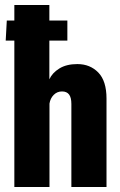

<svg xmlns="http://www.w3.org/2000/svg" viewBox="-20 -751 482 771"><path d="M37.6 0H178.7V-335Q182.1 -356.4 195.8 -370.1Q209.5 -383.8 229 -383.8Q248 -383.8 257.3 -371.6Q266.6 -359.4 266.6 -333.5V0H407.7V-355Q407.7 -425.8 374.8 -459.7Q341.8 -493.7 290.5 -493.7Q247.1 -493.7 218.5 -476.1Q189.9 -458.5 178.2 -432.6V-731H37.6ZM118.7 -587.9H250.5V-668.5H133.3H7.3L2.9 -587.9Z"/></svg>

Font: Roboto Flex
Style: wght 700 wdth 25 opsz 34 GRAD 0.00 slnt 0.00 XTRA 468 XOPQ 96 YOPQ 79 YTLC 514 YTUC 712 YTAS 750 YTDE -203.00 YTFI 738
Weight: 700
Width: 1
Designer: Berlow after Robertson
Foundry: Google
Version: Version 3.100